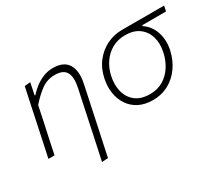

<svg xmlns="http://www.w3.org/2000/svg" viewBox="-121 -789 1455 1267"><g transform="rotate(-30 606.5 -155.0)"><path d="M342 194.5Q353 144.5 366.8 79.2Q380.5 14 396 -58.5Q409 -120 422.5 -183.5Q436 -247 449 -308Q464.5 -381 444.2 -420Q424 -459 358 -459Q299.5 -459 253.5 -424.8Q207.5 -390.5 165 -341.5L139.5 -220Q126.5 -159.5 115.2 -107.8Q104 -56 92.5 0H46Q58 -56 69 -108Q80 -160 93 -220.5L103.5 -270.5Q113 -316 125.2 -373.8Q137.5 -431.5 151 -494.5L195 -498.5L176.5 -408H182.5Q199 -427.5 227 -450.2Q255 -473 291.5 -489Q328 -505 371 -505Q452 -505 483.8 -453.8Q515.5 -402.5 496 -311.5Q485 -259 475.8 -215.5Q466.5 -172 459.5 -139.5L441.5 -54Q428.5 7 415.2 68.5Q402 130 389 192Z M840 9.5Q777 9.5 732.2 -14Q687.5 -37.5 661.2 -77.5Q635 -117.5 627.2 -168.2Q619.5 -219 631 -273.5Q645 -343 683.8 -392.5Q722.5 -442 776.5 -468.2Q830.5 -494.5 891 -494.5H1213L1204.5 -454.5H1023.5L1022 -448Q1074.5 -414 1094.8 -351.8Q1115 -289.5 1100 -219Q1085 -151.5 1048.5 -100Q1012 -48.5 958.8 -19.5Q905.5 9.5 840 9.5ZM842.5 -34.5Q900 -34.5 943.2 -60.8Q986.5 -87 1014.5 -131Q1042.5 -175 1054 -229Q1067.5 -290 1053 -341.2Q1038.5 -392.5 997.8 -423.2Q957 -454 891.5 -454Q834.5 -454 790.5 -429Q746.5 -404 717.8 -361.2Q689 -318.5 678 -266Q665 -205 678.2 -152.2Q691.5 -99.5 732.2 -67Q773 -34.5 842.5 -34.5Z"/></g></svg>

Font: Commissioner ExtraLight
Style: Italic
Weight: 200
Italic angle: -12°
Designer: Kostas Bartsokas
Foundry: Kostas Bartsokas
Version: Version 1.000; ttfautohint (v1.8.3)